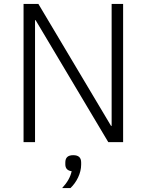

<svg xmlns="http://www.w3.org/2000/svg" viewBox="-20 -718 741 970"><path d="M160 -616H157V0H99V-698H174L541 -82H544V-698H602V0H527ZM350 66C377 66 390 78 390 103V114C390 157 367 203 336 232H294C320 204 336 176 342 147C319 144 310 131 310 112V103C310 78 323 66 350 66Z"/></svg>

Font: Plexus Sans Light
Style: Regular
Weight: 300
Version: Version 2.001;PS 002.001;hotconv 1.0.70;makeotf.lib2.5.58329